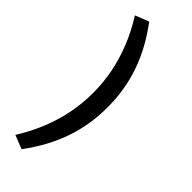

<svg xmlns="http://www.w3.org/2000/svg" viewBox="-295 -748 970 970"><g transform="rotate(45 190.0 -263.0)"><path d="M114 193 41 164Q85 93 113 23Q141 -47 155 -118.5Q169 -190 169 -263Q169 -337 155 -408Q141 -479 113 -549.5Q85 -620 41 -690L114 -719Q194 -613 233 -501Q272 -389 272 -263Q272 -138 233 -26Q194 86 114 193Z"/></g></svg>

Font: Nunito Sans 7pt SemiExpanded Medium
Style: Regular
Weight: 500
Width: 6
Designer: Vernon Adams
Foundry: Vernon Adams
Version: Version 3.101;gftools[0.9.27]